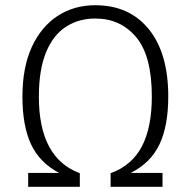

<svg xmlns="http://www.w3.org/2000/svg" viewBox="-20 -716 731 736"><path d="M603 0H404V-52Q486 -82 524 -155Q562 -228 562 -346Q562 -502 502 -573.5Q442 -645 345 -645Q282 -645 233 -613.5Q184 -582 156.5 -515.5Q129 -449 129 -345Q129 -110 286 -52V0H88V-53H207Q132 -92 99 -163Q66 -234 66 -345Q66 -458 102 -536Q138 -614 201 -655Q264 -696 345 -696Q476 -696 550.5 -604Q625 -512 625 -346Q625 -234 591.5 -163Q558 -92 481 -53H603Z"/></svg>

Font: Trujillo Light
Style: Regular
Weight: 300
Designer: Fira Sans original fonts by bBox Type GmbH, Carrois Corporate GbR, & Edenspiekermann AG / Changes by Cristiano Sobral
Foundry: Fira Sans original fonts by bBox Type GmbH, Carrois Corporate GbR, & Edenspiekermann AG / Changes by Cristiano Sobral
Version: Version 4.301;July 28, 2020;FontCreator 13.0.0.2655 64-bit